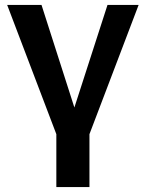

<svg xmlns="http://www.w3.org/2000/svg" viewBox="-20 -544 590 777"><path d="M208 213V-1L9 -524H148L281 -109L415 -524H541L342 -1V213Z"/></svg>

Font: YasnoRaleway
Style: Bold
Weight: 700
Designer: Matt McInerney, Pablo Impallari, Rodrigo Fuenzalida
Foundry: Matt McInerney, Pablo Impallari, Rodrigo Fuenzalida
Version: Version 4.026